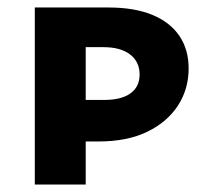

<svg xmlns="http://www.w3.org/2000/svg" viewBox="-20 -493 555 513"><path d="M73 0V-473H269Q339 -473 386.5 -453.5Q434 -434 459 -397.5Q484 -361 484 -310Q484 -255 455.5 -211Q427 -167 373.5 -141Q320 -115 243 -115H143V-226H259Q304 -226 328.5 -243.5Q353 -261 353 -294Q353 -328 327.5 -347.5Q302 -367 256 -367H209V0Z"/></svg>

Font: Ysabeau SC ExtraBold
Style: Regular
Weight: 800
Designer: Christian Thalmann (Catharsis Fonts)
Version: Version 2.001;gftools[0.9.30]; featfreeze: smcp